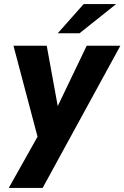

<svg xmlns="http://www.w3.org/2000/svg" viewBox="-20 -717 610 941"><path d="M23 204H189L570 -493H405L263 -197L209 -493H46L164 -47ZM263 -554H370L549 -697H390Z"/></svg>

Font: HK Grotesk Black
Style: Italic
Weight: 900
Italic angle: -16°
Designer: Alfredo Marco Pradil
Foundry: Hanken Design Co.
Version: Version 3.001;FEAKit 1.0